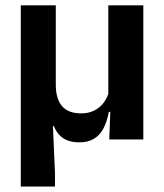

<svg xmlns="http://www.w3.org/2000/svg" viewBox="-20 -510 600 702"><path d="M504 -490.5V0H379.5L384 -121L376 -129.5V-490.5ZM184 -199.5Q184 -175 189.5 -155.8Q195 -136.5 206 -123Q217 -109.5 234.8 -102.5Q252.5 -95.5 277 -95.5Q304 -95.5 324.8 -106Q345.5 -116.5 359 -134.5Q372.5 -152.5 378.5 -174.5L401 -101H378Q371.5 -66 358.5 -41Q345.5 -16 323.8 -2.8Q302 10.5 270 10.5Q245.5 10.5 227.2 3.5Q209 -3.5 196.8 -16.8Q184.5 -30 177 -49H173.5L181 122V172H56V-490.5H184Z"/></svg>

Font: Anek Gujarati Medium SemiBold
Style: Regular
Weight: 600
Version: Version 1.003